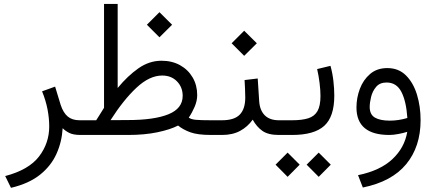

<svg xmlns="http://www.w3.org/2000/svg" viewBox="-20 -672 2169 956"><path d="M292 -33.7Q288.1 34.2 261.2 94Q234.4 153.8 179.2 198Q124 242.2 34.7 263.2L5.9 204.6Q123 173.8 174.1 107.4Q225.1 41 225.1 -42.5Q225.1 -83.5 216.6 -127.7Q208 -171.9 189.5 -217.3L254.4 -240.7L282.2 -149.4Q295.4 -109.9 317.6 -91.6Q339.8 -73.2 376.5 -73.2H395.5V0H381.3Q344.7 0 324.7 -10.3Q304.7 -20.5 292 -33.7Z M711.4 -548.8 773.9 -611.3 836.9 -548.8 773.9 -486.3ZM919.9 -86.4Q931.2 -77.6 955.8 -75.4Q980.5 -73.2 1031.2 -73.2H1045.9V0H1031.2Q964.4 0 928 -13.2Q891.6 -26.4 866.7 -46.9Q828.1 -26.9 763.9 -13.4Q699.7 0 618.2 0H376V-73.2H459Q468.8 -88.9 478.8 -104.5Q488.8 -120.1 498 -135.3V-652.3H565.9V-233.9Q615.2 -293.9 669.2 -331.8Q723.1 -369.6 784.2 -369.6Q836.4 -369.6 876.5 -347.4Q916.5 -325.2 939.2 -286.4Q961.9 -247.6 961.9 -198.7Q961.9 -169.9 949.2 -140.4Q936.5 -110.8 919.9 -86.4ZM615.7 -74.2Q747.6 -74.2 818.6 -103Q889.6 -131.8 889.6 -194.8Q889.6 -237.8 861.3 -266.8Q833 -295.9 787.6 -295.9Q724.6 -295.9 659.9 -235.6Q595.2 -175.3 530.3 -73.7Z M1381.3 0H1368.2Q1315.4 0 1286.6 -20.3Q1257.8 -40.5 1238.3 -76.2Q1212.9 -40.5 1175.5 -20.3Q1138.2 0 1085.4 0H1026.4V-73.2H1085.4Q1146.5 -73.2 1173.8 -101.3Q1201.2 -129.4 1201.2 -186.5Q1201.2 -208 1200 -230.5Q1198.7 -252.9 1197.8 -273.4L1263.2 -281.2L1270.5 -168.9Q1273.4 -123 1298.1 -98.1Q1322.8 -73.2 1368.7 -73.2H1381.3ZM1133.3 -456.5 1195.8 -519 1258.8 -456.5 1195.8 -394Z M1625.5 -344.2Q1635.7 -307.6 1640.1 -268.6Q1644.5 -229.5 1644.5 -195.8Q1644.5 -90.3 1594.2 -45.2Q1543.9 0 1434.6 0H1361.8V-73.2H1434.6Q1483.4 -73.2 1514.6 -83Q1545.9 -92.8 1560.8 -118.9Q1575.7 -145 1575.7 -194.3Q1575.7 -222.2 1571.3 -258.3Q1566.9 -294.4 1559.1 -328.1ZM1506.8 147.9 1566.9 87.9 1627 147.9 1566.9 208.5ZM1352.1 147.9 1412.1 87.9 1472.2 147.9 1412.1 208.5Z M2007.8 -15.6Q1989.7 -9.8 1964.1 -4.9Q1938.5 0 1918.5 0Q1754.9 0 1754.9 -137.2Q1754.9 -184.6 1771.7 -229.5Q1788.6 -274.4 1822.8 -303.7Q1856.9 -333 1908.7 -333Q1964.8 -333 2001.5 -296.4Q2038.1 -259.8 2056.2 -200.7Q2074.2 -141.6 2074.2 -73.7Q2074.2 58.6 2002.4 145.5Q1930.7 232.4 1786.6 261.7L1762.7 200.2Q1872.6 177.7 1933.6 120.6Q1994.6 63.5 2007.8 -15.6ZM2008.3 -84.5Q2002.9 -167 1978.8 -214.1Q1954.6 -261.2 1904.8 -261.2Q1871.1 -261.2 1852.8 -239.5Q1834.5 -217.8 1827.6 -189Q1820.8 -160.2 1820.8 -139.6Q1820.8 -101.6 1846.9 -86.4Q1873 -71.3 1920.9 -71.3Q1964.4 -71.3 2008.3 -84.5Z"/></svg>

Font: Vazir Light WOL
Style: Light-WOL
Weight: 300
Designer: Saber Rastikerdar
Foundry: Saber Rastikerdar
Version: Version 30.0.0